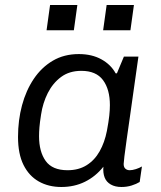

<svg xmlns="http://www.w3.org/2000/svg" viewBox="-20 -737 645 767"><path d="M225 10Q174 10 135 -12Q96 -34 74 -78Q52 -122 52 -190Q52 -257 68 -316.5Q84 -376 115 -422Q146 -468 191 -494.5Q236 -521 295 -521Q347 -521 385 -500Q423 -479 442 -444H447L475 -511H533Q524 -448 515.5 -387.5Q507 -327 499.5 -274Q492 -221 486 -179.5Q480 -138 477 -112.5Q474 -87 474 -82Q474 -69 481 -63Q488 -57 498 -57Q509 -57 523 -61.5Q537 -66 547 -72L538 -10Q525 -2 506 4Q487 10 465 10Q440 10 422.5 0Q405 -10 398 -28Q391 -46 393 -71Q362 -32 319.5 -11Q277 10 225 10ZM250 -57Q294 -57 326 -77Q358 -97 378 -132.5Q398 -168 407 -214Q414 -251 416.5 -274.5Q419 -298 419 -317Q419 -380 391.5 -417Q364 -454 305 -454Q257 -454 224 -429.5Q191 -405 171 -365.5Q151 -326 144 -279Q139 -247 137.5 -228Q136 -209 136 -193Q136 -131 162.5 -94Q189 -57 250 -57ZM166 -616 180 -717H289L275 -616ZM392 -616 406 -717H515L501 -616Z"/></svg>

Font: Chivo Medium Light
Style: Italic
Weight: 300
Italic angle: -8.05°
Version: Version 2.002